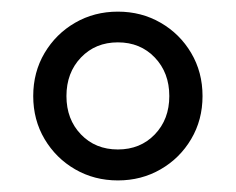

<svg xmlns="http://www.w3.org/2000/svg" viewBox="-20 -730 405 330"><path d="M246.1 -499Q271 -524.9 271 -564.9Q271 -605 246.1 -631.1Q221.2 -657.2 182.6 -657.2Q144 -657.2 119.1 -631.1Q94.2 -605 94.2 -564.9Q94.2 -524.9 119.1 -499Q144 -473.1 182.6 -473.1Q221.2 -473.1 246.1 -499ZM56.6 -491Q37.1 -523.9 37.1 -564.9Q37.1 -606 56.6 -638.9Q76.2 -671.9 109.1 -690.9Q142.1 -710 182.6 -710Q223.1 -710 256.1 -690.9Q289.1 -671.9 308.6 -638.9Q328.1 -606 328.1 -564.9Q328.1 -523.9 308.6 -491Q289.1 -458 256.1 -439Q223.1 -419.9 182.6 -419.9Q142.1 -419.9 109.1 -439Q76.2 -458 56.6 -491Z"/></svg>

Font: Nunito-Regular
Style: Regular
Weight: 400
Designer: Vernon Adams
Foundry: newtypography
Version: Version 3.000